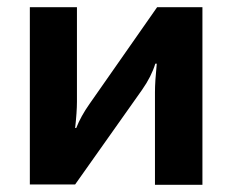

<svg xmlns="http://www.w3.org/2000/svg" viewBox="-20 -513 646 534"><path d="M543 1H411V-257Q411 -286 416 -336H412Q401 -300 375 -263L189 0H63V-493H194V-230Q194 -202 189 -157H192Q205 -190 229 -224L417 -493H543Z"/></svg>

Font: Exo 2.0
Style: Bold
Weight: 700
Designer: Natanael Gama
Version: Version 1.001;PS 001.001;hotconv 1.0.70;makeotf.lib2.5.58329